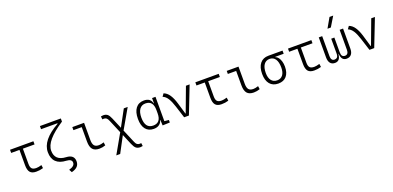

<svg xmlns="http://www.w3.org/2000/svg" viewBox="10 -1992 7010 3423"><g transform="rotate(-20 3515.5 -280.5)"><path d="M369.6 9.8Q290 9.8 254.4 -32Q218.8 -73.7 218.8 -166.5V-457.5H61.5V-517.6H504.9V-457.5H283.7V-168.5Q283.7 -106.9 307.9 -79.1Q332 -51.3 392.6 -51.3Q432.1 -51.3 493.7 -69.8L502 -9.3Q467.8 1 436.8 5.4Q405.8 9.8 369.6 9.8Z M960.4 234.4 930.7 178.7Q988.3 162.6 1014.6 138.9Q1041 115.2 1041 81.1Q1041 15.6 939.9 9.8Q812 4.4 745.8 -60.1Q679.7 -124.5 679.7 -245.1Q679.7 -475.1 1016.6 -663.1V-672.9H707V-732.4H1103.5V-672.9Q921.4 -553.7 833.3 -450Q745.1 -346.2 745.1 -250Q745.1 -61.5 956.5 -51.3Q1106.4 -43.9 1106.4 81.1Q1106.4 140.1 1071.3 177.2Q1036.1 214.4 960.4 234.4Z M1567.9 9.8Q1481 9.8 1440.9 -37.4Q1400.9 -84.5 1400.9 -185.5V-459.5H1243.2V-517.6H1466.3V-190.4Q1466.3 -119.1 1492.2 -85.7Q1518.1 -52.2 1580.6 -52.2Q1618.2 -52.2 1675.3 -70.8L1683.6 -10.7Q1627.4 9.8 1567.9 9.8Z M2263.7 234.4Q2211.9 234.4 2181.6 210Q2151.4 185.5 2124.5 121.6L2041.5 -76.2L1881.3 224.6H1807.6L2014.6 -139.6L1908.2 -392.1Q1890.6 -434.6 1871.1 -450.4Q1851.6 -466.3 1821.3 -466.3Q1804.2 -466.3 1794.4 -463.4L1787.1 -521.5Q1814 -527.3 1831.1 -527.3Q1880.9 -527.3 1910.6 -503.7Q1940.4 -480 1965.8 -418.5L2053.7 -210.4L2220.2 -517.6H2293.9L2080.6 -147L2184.6 100.1Q2201.7 142.1 2221.7 157.7Q2241.7 173.3 2273.4 173.3Q2287.6 173.3 2300.3 170.4L2307.6 228.5Q2280.8 234.4 2263.7 234.4Z M2600.1 9.8Q2501 9.8 2446.5 -58.3Q2392.1 -126.5 2392.1 -253.9Q2392.1 -384.3 2447 -455.8Q2502 -527.3 2602.5 -527.3Q2667.5 -527.3 2704.1 -498.8Q2740.7 -470.2 2750 -420.4H2756.3V-517.6H2821.3V-56.2L2904.8 -47.9V0L2766.6 4.9L2761.7 -97.2H2754.4Q2746.6 -52.7 2706.3 -21.5Q2666 9.8 2600.1 9.8ZM2756.3 -226.1V-291.5Q2756.3 -468.3 2610.8 -468.3Q2537.1 -468.3 2497.3 -412.1Q2457.5 -356 2457.5 -253.9Q2457.5 -49.3 2609.9 -49.3Q2756.3 -49.3 2756.3 -226.1Z M3176.8 0 3103 -231Q3071.8 -331.1 3033.4 -392.3Q2995.1 -453.6 2939.9 -474.6L2977.1 -527.3Q3039.6 -504.4 3083 -439.5Q3126.5 -374.5 3157.7 -268.6L3220.7 -55.2H3226.1L3398.9 -517.6H3468.8L3267.1 0Z M3885.3 9.8Q3805.7 9.8 3770 -32Q3734.4 -73.7 3734.4 -166.5V-457.5H3577.1V-517.6H4020.5V-457.5H3799.3V-168.5Q3799.3 -106.9 3823.5 -79.1Q3847.7 -51.3 3908.2 -51.3Q3947.8 -51.3 4009.3 -69.8L4017.6 -9.3Q3983.4 1 3952.4 5.4Q3921.4 9.8 3885.3 9.8Z M4497.6 9.8Q4410.6 9.8 4370.6 -37.4Q4330.6 -84.5 4330.6 -185.5V-459.5H4172.9V-517.6H4396V-190.4Q4396 -119.1 4421.9 -85.7Q4447.8 -52.2 4510.3 -52.2Q4547.9 -52.2 4605 -70.8L4613.3 -10.7Q4557.1 9.8 4497.6 9.8Z M4963.4 9.8Q4859.9 9.8 4803.5 -57.9Q4747.1 -125.5 4747.1 -249Q4747.1 -377.4 4803.7 -447.5Q4860.4 -517.6 4963.4 -517.6H5231.4V-457.5H5072.8V-448.7Q5102.1 -440.4 5125 -410.4Q5147.9 -380.4 5161.4 -335.2Q5174.8 -290 5174.8 -235.8Q5174.8 -118.2 5119.6 -54.2Q5064.5 9.8 4963.4 9.8ZM4963.4 -51.3Q5032.2 -51.3 5070.1 -101.3Q5107.9 -151.4 5107.9 -242.7Q5107.9 -345.7 5070.3 -401.6Q5032.7 -457.5 4963.4 -457.5Q4891.6 -457.5 4852.8 -401.6Q4814 -345.7 4814 -242.7Q4814 -151.4 4853.3 -101.3Q4892.6 -51.3 4963.4 -51.3Z M5643.1 9.8Q5563.5 9.8 5527.8 -32Q5492.2 -73.7 5492.2 -166.5V-457.5H5335V-517.6H5778.3V-457.5H5557.1V-168.5Q5557.1 -106.9 5581.3 -79.1Q5605.5 -51.3 5666 -51.3Q5705.6 -51.3 5767.1 -69.8L5775.4 -9.3Q5741.2 1 5710.2 5.4Q5679.2 9.8 5643.1 9.8Z M6256.8 9.8Q6209.5 9.8 6183.3 -21.7Q6157.2 -53.2 6150.9 -122.6H6147.5Q6141.6 -53.2 6114.3 -21.7Q6086.9 9.8 6037.1 9.8Q5979.5 9.8 5949.2 -28.3Q5918.9 -66.4 5918.9 -136.7V-517.6H5983.9V-136.7Q5983.9 -95.2 6000 -72.3Q6016.1 -49.3 6046.9 -49.3Q6083 -49.3 6101.3 -70.1Q6119.6 -90.8 6119.6 -140.1V-419.9H6179.2V-140.1Q6179.2 -90.8 6196.8 -70.1Q6214.4 -49.3 6248.5 -49.3Q6281.2 -49.3 6298.1 -72.3Q6314.9 -95.2 6314.9 -136.7V-517.6H6379.9V-136.7Q6379.9 -66.4 6348.4 -28.3Q6316.9 9.8 6256.8 9.8ZM6117.7 -609.4 6223.6 -794.9H6293.9L6181.6 -609.4Z M6692.4 0 6618.7 -231Q6587.4 -331.1 6549.1 -392.3Q6510.7 -453.6 6455.6 -474.6L6492.7 -527.3Q6555.2 -504.4 6598.6 -439.5Q6642.1 -374.5 6673.3 -268.6L6736.3 -55.2H6741.7L6914.6 -517.6H6984.4L6782.7 0Z"/></g></svg>

Font: Cascadia Code NF Light
Style: Regular
Weight: 300
Monospace: yes
Designer: Aaron Bell
Foundry: Saja Typeworks
Version: Version 2404.023; ttfautohint (v1.8.4)